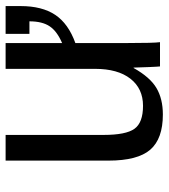

<svg xmlns="http://www.w3.org/2000/svg" viewBox="20 -588 578 657"><g transform="rotate(-90 308.5 -259.0)"><path d="M175.8 -528.3V-193.4Q175.8 -116.7 196.8 -87.4Q217.8 -58.1 275.4 -58.1Q334.5 -58.1 368.2 -101.3Q401.9 -144.5 401.9 -222.2V-528.3H490.2V-335Q530.3 -352.1 547.4 -377.4Q564.5 -402.8 564.5 -446.8H521.5V-528.3H616.7V-476.6Q616.7 -403.8 586.7 -358.6Q556.6 -313.5 490.2 -289.6V-112.8Q490.2 -20.5 493.2 0H410.2Q409.7 -2.4 409.2 -13.2Q408.7 -23.9 408 -37.8Q407.2 -51.8 406.2 -90.3H404.8Q373.5 -34.2 336.4 -12.2Q299.3 9.8 245.6 9.8Q162.6 9.8 125.2 -33.4Q87.9 -76.7 87.9 -176.3V-528.3Z"/></g></svg>

Font: Cousine
Style: Regular
Weight: 400
Monospace: yes
Designer: Steve Matteson
Foundry: Monotype Imaging Inc.
Version: Version 1.21